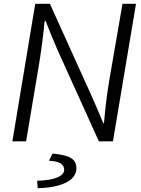

<svg xmlns="http://www.w3.org/2000/svg" viewBox="-20 -742 742 1008"><path d="M165 -722H242L457 -247Q491 -171 522 -96H526Q536 -216 553 -316L623 -722H694L573 0H499L282 -480Q248 -557 220 -631H214Q206 -536 186 -411L117 0H45ZM317 149Q317 105 237 102L256 64Q327 71 354 88.5Q381 106 381 141Q381 190 325.5 217Q270 244 178 246L175 207Q245 205 281 189.5Q317 174 317 149Z"/></svg>

Font: Nebula Sans Book
Style: Regular
Weight: 400
Italic angle: -9°
Designer: Paul D. Hunt for Adobe (as Source Sans)
Foundry: Nebula Entertainment & Broadcasting LLC
Version: Version 1.010